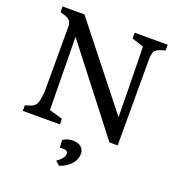

<svg xmlns="http://www.w3.org/2000/svg" viewBox="-173 -885 1179 1284"><g transform="rotate(20 416.5 -242.5)"><path d="M39.6 0H303.7V-40L209.5 -66.9L208.5 -68.4L201.7 -585.9L656.2 0L657.7 -6.3L658.2 0H714.8V-603.5C714.8 -681.6 731 -687.5 799.3 -706.1V-747.1H564V-706.1L647.9 -678.7L652.3 -422.9L655.8 -179.2L206.5 -747.1H50.8V-707C106 -691.9 127 -685.1 133.3 -642.1V-172.4L129.9 -142.6C121.1 -64.5 107.9 -58.6 39.6 -40ZM425.3 71.8C377.4 71.8 354.5 92.8 353.5 93.8C352.5 94.7 356.9 147.5 356.9 147.5C356.9 147.5 414.1 134.8 414.1 169.9C414.1 206.1 363.3 235.8 363.3 235.8L393.1 262.2C393.1 262.2 503.4 229.5 503.4 136.2C503.4 97.7 472.7 71.8 425.3 71.8Z"/></g></svg>

Font: Donegal One
Style: Regular
Weight: 400
Designer: Gary Lonergan
Foundry: Sorkin Type Co.
Version: Version 1.004